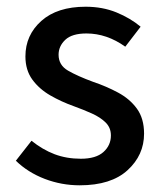

<svg xmlns="http://www.w3.org/2000/svg" viewBox="-20 -536 479 568"><path d="M215.8 12.2Q162.1 12.2 112.3 -6.8Q62.5 -25.9 26.9 -60.5L73.2 -119.6Q106 -93.3 141.4 -79.8Q176.8 -66.4 219.2 -66.4Q263.7 -66.4 285.9 -86.2Q308.1 -106 308.1 -135.3Q308.1 -158.2 292.5 -173.6Q276.9 -189 252 -200.2Q227.1 -211.4 198.7 -221.7Q161.6 -234.9 128.9 -253.7Q96.2 -272.5 75.7 -300.5Q55.2 -328.6 55.2 -369.1Q55.2 -432.1 102.3 -474.1Q149.4 -516.1 233.4 -516.1Q283.2 -516.1 324.5 -499.3Q365.7 -482.4 396 -457L350.6 -397.9Q295.9 -437 235.8 -437Q192.9 -437 173.1 -418.2Q153.3 -399.4 153.3 -374Q153.3 -343.3 181.2 -327.1Q209 -311 255.4 -293.9Q294.4 -280.8 329.1 -262.2Q363.8 -243.7 385 -214.6Q406.2 -185.5 406.2 -140.6Q406.2 -77.1 357.4 -32.5Q308.6 12.2 215.8 12.2Z"/></svg>

Font: Akatab SemiBold
Style: Regular
Weight: 600
Designer: SIL Global
Foundry: SIL Global
Version: Version 4.100